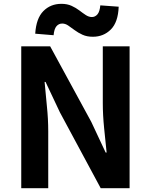

<svg xmlns="http://www.w3.org/2000/svg" viewBox="-20 -983 789 1003"><path d="M91 0V-741H242L457 -346L532 -186H537Q531 -244 524 -313Q517 -382 517 -445V-741H657V0H506L293 -396L218 -555H213Q218 -495 225 -428Q232 -361 232 -297V0ZM465 -791Q434 -791 411 -801.5Q388 -812 370 -825.5Q352 -839 336.5 -849.5Q321 -860 305 -860Q287 -860 275 -846Q263 -832 260 -799L164 -807Q169 -887 206.5 -925Q244 -963 301 -963Q331 -963 354 -952.5Q377 -942 394.5 -928.5Q412 -915 428 -904.5Q444 -894 460 -894Q477 -894 489 -908Q501 -922 504 -955L600 -948Q597 -867 559 -829Q521 -791 465 -791Z"/></svg>

Font: Noto Sans SC Thin
Style: Bold
Weight: 700
Version: Version 2.004-H2;hotconv 1.0.118;makeotfexe 2.5.65603